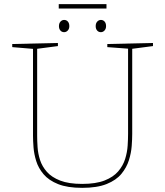

<svg xmlns="http://www.w3.org/2000/svg" viewBox="-20 -899 795 925"><path d="M497 -687 717 -692V-677L610 -663L617 -671V-254Q617 -229 614.5 -195.5Q612 -162 601 -127Q590 -92 565 -61.5Q540 -31 494 -12.5Q448 6 376 6Q305 6 260 -12Q215 -30 190 -59.5Q165 -89 154.5 -123Q144 -157 141.5 -189Q139 -221 139 -245V-671L146 -663L39 -672V-687L259 -692V-677L152 -663L159 -671V-245Q159 -221 161 -190Q163 -159 173 -128Q183 -97 206 -71Q229 -45 270 -29Q311 -13 376 -13Q442 -13 484 -29.5Q526 -46 549.5 -73.5Q573 -101 583 -133.5Q593 -166 595 -197.5Q597 -229 597 -254V-671L604 -664L497 -672ZM466 -744Q455 -744 448 -752Q441 -760 441 -773Q441 -787 448.5 -795Q456 -803 466 -803Q477 -803 484 -795Q491 -787 491 -773Q491 -760 483.5 -752Q476 -744 466 -744ZM289 -744Q278 -744 271 -752Q264 -760 264 -773Q264 -787 271.5 -795Q279 -803 289 -803Q300 -803 307 -795Q314 -787 314 -773Q314 -760 306.5 -752Q299 -744 289 -744ZM493 -879V-858H263V-879Z"/></svg>

Font: Bitter Thin
Style: Regular
Weight: 100
Designer: Sol Matas, and Bitter project Authors
Foundry: Sol Matas
Version: Version 2.002